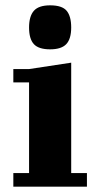

<svg xmlns="http://www.w3.org/2000/svg" viewBox="-20 -700 366 720"><path d="M30 -441H89L247 -465V-51H306V0H30V-51H89V-391H30ZM89 -597Q89 -639 107 -659.5Q125 -680 168 -680Q213 -680 230 -659.5Q247 -639 247 -597Q247 -554 228.5 -534.5Q210 -515 168 -515Q125 -515 107 -534.5Q89 -554 89 -597Z"/></svg>

Font: Bigshot One
Style: Regular
Weight: 400
Designer: Gesine Todt
Foundry: Gesine Todt
Version: Version 1.000